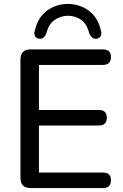

<svg xmlns="http://www.w3.org/2000/svg" viewBox="-20 -956 627 976"><path d="M136 0Q84 0 84 -52V-653Q84 -705 136 -705H503Q544 -705 544 -666Q544 -626 503 -626H178V-397H482Q523 -397 523 -358Q523 -318 482 -318H178V-79H503Q544 -79 544 -40Q544 0 503 0ZM180 -759Q167 -760 159.5 -770Q152 -780 156 -796Q171 -867 218.5 -901.5Q266 -936 325 -936Q384 -936 431.5 -901.5Q479 -867 494 -796Q498 -780 490.5 -770Q483 -760 470 -759Q455 -758 447 -766.5Q439 -775 434 -785Q422 -835 392 -855.5Q362 -876 325 -876Q288 -875 258 -855Q228 -835 215 -785Q211 -775 203 -766.5Q195 -758 180 -759Z"/></svg>

Font: Chiron GoRound TC
Style: Regular
Weight: 400
Designer: Ryoko NISHIZUKA 西塚涼子 (kana, bopomofo & ideographs); Paul D. Hunt (Latin, Greek & Cyrillic); Sandoll Communications 산돌커뮤니
Foundry: Adobe
Version: Version 1.000;hotconv 1.1.1;makeotfexe 2.6.0